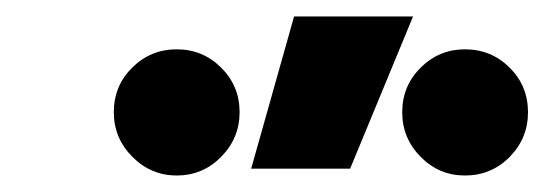

<svg xmlns="http://www.w3.org/2000/svg" viewBox="-20 -815 664 234"><path d="M286.1 -609.4 338.4 -794.9H483.4L406.7 -609.4ZM195.3 -601.1Q164.1 -601.1 141.4 -623.8Q118.7 -646.6 118.7 -678.2Q118.7 -710.4 141.2 -732.7Q163.8 -754.9 195.3 -754.9Q227.1 -754.9 249.5 -732.6Q272 -710.3 272 -678.2Q272 -646.6 249.5 -623.8Q227.1 -601.1 195.3 -601.1ZM546.7 -601.1Q515.1 -601.1 492.7 -623.8Q470.2 -646.6 470.2 -678.2Q470.2 -710.4 492.8 -732.7Q515.3 -754.9 546.7 -754.9Q578.6 -754.9 601.1 -732.6Q623.5 -710.3 623.5 -678.2Q623.5 -646.6 601.2 -623.8Q578.8 -601.1 546.7 -601.1Z"/></svg>

Font: Cascadia Code PL
Style: Italic
Weight: 400
Italic angle: -10°
Monospace: yes
Designer: Aaron Bell
Foundry: Saja Typeworks
Version: Version 2404.023